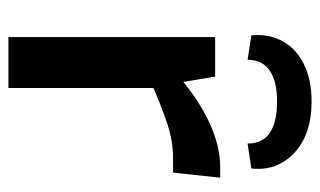

<svg xmlns="http://www.w3.org/2000/svg" viewBox="-172 -588 760 456"><g transform="rotate(90 208.0 -360.0)"><path d="M162 -491 178 -395 189 -381V0H68V-491ZM402 -503 390 -391H355Q316 -391 276 -378Q236 -365 176 -339L168 -410Q220 -454 274 -478.5Q328 -503 378 -503ZM122 -568 64 -577Q60 -618 77.5 -650.5Q95 -683 132 -701.5Q169 -720 221 -720Q274 -720 310.5 -701.5Q347 -683 366 -650.5Q385 -618 380 -577L321 -568Q321 -603 296 -620.5Q271 -638 221 -638Q173 -638 147.5 -620.5Q122 -603 122 -568Z"/></g></svg>

Font: Exo 2 SemiBold
Style: Regular
Weight: 600
Designer: Natanael Gama
Foundry: Natanael Gama
Version: Version 2.010